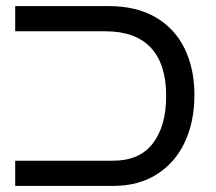

<svg xmlns="http://www.w3.org/2000/svg" viewBox="-20 -612 710 632"><path d="M30 -83H352Q440 -83 483.5 -140.5Q527 -198 527 -296Q527 -401 476.5 -455Q426 -509 327 -509H30V-592H337Q428 -592 491.5 -555.5Q555 -519 587.5 -452.5Q620 -386 620 -299Q620 -213 589 -145.5Q558 -78 497.5 -39Q437 0 352 0H30Z"/></svg>

Font: Noto Sans Hebrew
Style: Regular
Weight: 400
Designer: Monotype Design Team
Foundry: Monotype Imaging Inc.
Version: Version 1.000